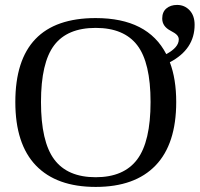

<svg xmlns="http://www.w3.org/2000/svg" viewBox="-20 -734 794 764"><path d="M754.4 -635.3Q754.4 -538.1 655.8 -486.3Q681.2 -419.9 681.2 -328.1Q681.2 -161.1 599.1 -75.7Q517.1 9.8 360.8 9.8Q205.1 9.8 123 -75.4Q41 -160.6 41 -328.1Q41 -662.1 360.8 -662.1Q567.9 -662.1 641.6 -518.6Q691.4 -545.4 691.4 -577.1Q691.4 -586.9 684.1 -594.7Q676.8 -602.5 658.7 -611.8Q625.5 -628.9 625.5 -660.2Q625.5 -686.5 642.1 -700.4Q658.7 -714.4 684.6 -714.4Q714.4 -714.4 734.4 -693.1Q754.4 -671.9 754.4 -635.3ZM143.1 -328.1Q143.1 -170.4 195.8 -99.6Q248.5 -28.8 360.8 -28.8Q472.7 -28.8 525.9 -99.6Q579.1 -170.4 579.1 -328.1Q579.1 -484.9 526.1 -554Q473.1 -623 360.8 -623Q248 -623 195.6 -554Q143.1 -484.9 143.1 -328.1Z"/></svg>

Font: Times New Roman
Style: Regular
Weight: 400
Designer: Steve Matteson
Foundry: Ascender Corporation
Version: Version 2.00.3